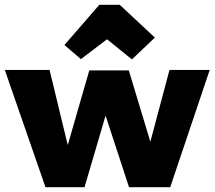

<svg xmlns="http://www.w3.org/2000/svg" viewBox="-24 -782 896 802"><path d="M314 -535 245 -594 391 -762H476L623 -625L527 -534L423 -618ZM166 0 -4 -490H183L259 -176L349 -488H514L604 -190L684 -490H852L687 0H515L417 -299L329 0Z"/></svg>

Font: Cantarell Extra Bold
Style: Regular
Weight: 800
Designer: Dave Crossland, Nikolaus Waxweiler, Florian Fecher, Jacques Le Bailly, Eben Sorkin, Alexei Vanyashin, Alexios Zavras, Em
Version: Version 0.303